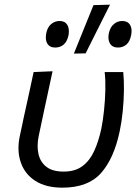

<svg xmlns="http://www.w3.org/2000/svg" viewBox="-20 -812 602 842"><path d="M253.5 11Q181.5 11 135 -18.8Q88.5 -48.5 71 -100.5Q61 -129 61 -162Q61 -189 67.5 -218.5Q72 -239.5 76 -258Q79.5 -276 83.5 -294Q96 -351 106.5 -398.5Q116.5 -446 127.5 -496L210.5 -499.5Q192 -413.5 176.2 -340.2Q160.5 -267 150 -217Q145 -193.5 145 -172Q145 -154 148.5 -138Q156 -102 183 -80.8Q210 -59.5 259 -59.5Q310 -59.5 342.2 -84Q374.5 -108.5 393.5 -150.8Q412.5 -193 424 -246Q431.5 -282.5 436.2 -327.8Q441 -373 442 -417.5Q443 -462 439 -496H520.5Q524 -461 523.5 -416Q523 -371 518.2 -323.8Q513.5 -276.5 504.5 -234.5Q479.5 -116.5 422.8 -52.8Q366 11 253.5 11ZM304 -577Q325.5 -630.5 347 -683.5L390 -789.5L462.5 -791.5Q435 -737 408.5 -684L355.5 -578ZM222 -603.5Q198 -603.5 187.5 -621Q181 -632 181 -647.5Q181 -656.5 183 -667Q188.5 -693.5 204.8 -706.8Q221 -720 241.5 -720Q265 -720 275.5 -702.5Q282 -691 282 -674.5Q282 -666.5 280.5 -657.5Q274.5 -629.5 259.2 -616.5Q244 -603.5 222 -603.5ZM497 -603.5Q473 -603.5 462.5 -621Q455.5 -632.5 455.5 -648.5Q455.5 -657 457.5 -667Q463.5 -693.5 479.8 -706.8Q496 -720 516 -720Q540 -720 550.5 -702.5Q557 -691 557 -676Q557 -667.5 555 -657.5Q549.5 -629.5 534.2 -616.5Q519 -603.5 497 -603.5Z"/></svg>

Font: Heraclito
Style: Italic
Weight: 400
Italic angle: -12°
Designer: Kostas Bartsokas (font) & Cristiano Sobral (main changes)
Foundry: Kostas Bartsokas (font) & Cristiano Sobral (main changes)
Version: Version 1.00;July 8, 2020;FontCreator 13.0.0.2655 64-bit